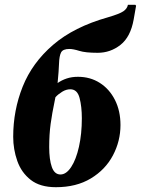

<svg xmlns="http://www.w3.org/2000/svg" viewBox="-20 -770 587 800"><path d="M513 -750H544L547 -746L537 -689Q524 -616 482 -583Q440 -550 387 -550Q336 -550 310.5 -558Q285 -566 269 -566Q242 -566 234.5 -551.5Q227 -537 226 -506Q225 -475 220 -424Q237 -436 258 -443Q279 -450 305 -450Q356 -450 396 -424.5Q436 -399 459 -353.5Q482 -308 482 -249Q482 -182 450.5 -122.5Q419 -63 358.5 -26.5Q298 10 213 10Q147 10 108 -20.5Q69 -51 52 -99.5Q35 -148 35 -200Q35 -310 74.5 -409Q114 -508 201 -583Q288 -658 430 -698Q478 -712 494 -723Q510 -734 513 -750ZM185 -157Q185 -105 196 -74Q207 -43 232 -43Q256 -43 276.5 -74Q297 -105 309 -158.5Q321 -212 321 -277Q321 -326 311.5 -362Q302 -398 273 -398Q256 -398 239.5 -388Q223 -378 211 -365Q210 -358 208 -350Q197 -298 191 -254Q185 -210 185 -157Z"/></svg>

Font: Spectral ExtraBold
Style: Italic
Weight: 800
Italic angle: -10°
Designer: Jean-Baptiste Levee
Foundry: Production Type
Version: Version 2.001